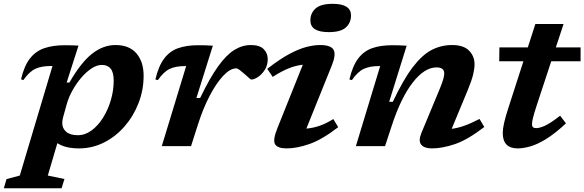

<svg xmlns="http://www.w3.org/2000/svg" viewBox="-81 -764 3056 1004"><path d="M256 172 241 220.5H-61L-47 172.5L22.5 154L193.5 -419Q191 -419 186.5 -419Q136 -419 104 -404.2Q72 -389.5 41 -345L29 -349.5Q45.5 -420 75.8 -458.5Q106 -497 151.2 -512.2Q196.5 -527.5 257 -527.5Q279 -527.5 295 -527Q311 -526.5 329.5 -525.5L267.5 -332.5H282Q342 -437 400.2 -482.8Q458.5 -528.5 522.5 -528.5Q595.5 -528.5 632.8 -484.5Q670 -440.5 670 -368Q670 -294 643.8 -225.8Q617.5 -157.5 571.2 -104Q525 -50.5 463.5 -19.2Q402 12 332 12Q260 12 219 -15.5L169 154ZM249.5 -153Q244.5 -134.5 244.5 -121Q244.5 -93 265 -75Q285.5 -57 325.5 -57Q364 -57 398 -82Q432 -107 458 -148.8Q484 -190.5 498.8 -241Q513.5 -291.5 513.5 -342Q513.5 -386 497.5 -405.2Q481.5 -424.5 451.5 -424.5Q425.5 -424.5 397.2 -405.8Q369 -387 343.2 -356.8Q317.5 -326.5 297.8 -290.8Q278 -255 268.5 -221Z M892.5 -418.5H886.5Q838 -418.5 806.5 -403.8Q775 -389 744.5 -345L731.5 -348.5Q748 -419 777.5 -458Q807 -497 851 -512.2Q895 -527.5 954.5 -527.5Q979 -527.5 995.8 -527Q1012.5 -526.5 1032 -525L946 -251.5H965.5Q1015.5 -355.5 1058.8 -416Q1102 -476.5 1143.8 -502.5Q1185.5 -528.5 1231 -528.5Q1276.5 -528.5 1297.8 -507.2Q1319 -486 1319 -454.5Q1319 -423 1303.8 -399Q1288.5 -375 1268.2 -361.5Q1248 -348 1233 -348Q1230 -348 1219.5 -357.8Q1209 -367.5 1196.5 -378Q1184.5 -389 1172.8 -397.8Q1161 -406.5 1154 -406.5Q1123 -406.5 1086.8 -368.2Q1050.5 -330 1015.8 -263.8Q981 -197.5 954 -112.5L918 0H765Z M1542 -657Q1542 -695 1569 -719.5Q1596 -744 1659 -744Q1754.5 -744 1754.5 -683Q1754.5 -645 1727.5 -620.5Q1700.5 -596 1638 -596Q1542 -596 1542 -657ZM1370 -95 1502.5 -425.5Q1467.5 -422 1430 -407.2Q1392.5 -392.5 1345 -362L1316.5 -404Q1382 -455 1432.2 -481.8Q1482.5 -508.5 1521.5 -518.5Q1560.5 -528.5 1592 -528.5Q1650 -528.5 1663.5 -503.2Q1677 -478 1654 -421.5L1521 -91.5Q1556 -94.5 1590.2 -106.2Q1624.5 -118 1662 -141.5L1687.5 -99Q1604 -34.5 1537.8 -11.2Q1471.5 12 1418.5 12Q1370 12 1357.2 -10Q1344.5 -32 1370 -95Z M1759 -345 1746 -348.5Q1762.5 -419 1792 -458Q1821.5 -497 1865.5 -512.2Q1909.5 -527.5 1969 -527.5Q1990.5 -527.5 2006.5 -527Q2022.5 -526.5 2045.5 -525L1954 -231.5H1973Q2028 -348 2077.2 -412.5Q2126.5 -477 2176.2 -502.8Q2226 -528.5 2283 -528.5Q2343 -528.5 2371.8 -499.2Q2400.5 -470 2400.5 -427.5Q2400.5 -405.5 2393.2 -374.8Q2386 -344 2365 -293L2281 -90.5Q2311.5 -94 2346.2 -106.2Q2381 -118.5 2426.5 -142L2451.5 -100Q2364.5 -33 2298.2 -10.5Q2232 12 2177.5 12Q2138 12 2121.8 -7.2Q2105.5 -26.5 2122.5 -68.5L2219 -300.5Q2233 -335 2237.5 -352.2Q2242 -369.5 2242 -380.5Q2242 -411.5 2201.5 -411.5Q2138.5 -411.5 2076.8 -331.8Q2015 -252 1967.5 -106.5L1932.5 0H1780L1907 -418.5H1901Q1852.5 -418.5 1821 -403.8Q1789.5 -389 1759 -345Z M2726 -214.5Q2711.5 -170.5 2706.2 -148.2Q2701 -126 2701 -116Q2701 -102.5 2706.5 -98.2Q2712 -94 2723 -94Q2739.5 -94 2767 -105.8Q2794.5 -117.5 2848 -159L2878.5 -119Q2820 -64.5 2773.5 -36.2Q2727 -8 2690.5 2Q2654 12 2626 12Q2548 12 2548 -68.5Q2548 -89.5 2554.8 -120.2Q2561.5 -151 2577 -198.5L2656 -443.5H2529.5L2530.5 -516H2679L2718.5 -638.5H2866L2825.5 -516H2955V-443.5H2801.5Z"/></svg>

Font: Newsreader 6pt SemiBold
Style: Italic
Weight: 600
Italic angle: -17°
Designer: Hugues Gentile
Foundry: Production Type
Version: Version 1.003; ttfautohint (v1.8.3)